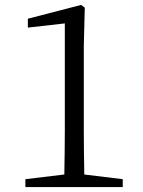

<svg xmlns="http://www.w3.org/2000/svg" viewBox="-20 -759 579 779"><path d="M322 -51C321 -111 320 -170 320 -229V-572L324 -728L309 -739L93 -683V-647L243 -664V-229C243 -170 242 -111 241 -51L83 -32V0H478V-32Z"/></svg>

Font: Source Han Serif K
Style: Regular
Weight: 400
Designer: Ryoko NISHIZUKA 西塚涼子 (kana & ideographs); Frank Grießhammer (Latin, Greek & Cyrillic); Wenlong ZHANG 张文龙 (bopomofo); San
Foundry: Adobe Systems Incorporated
Version: Version 1.001;PS 1.001;hotconv 16.6.54;makeotf.lib2.5.65590